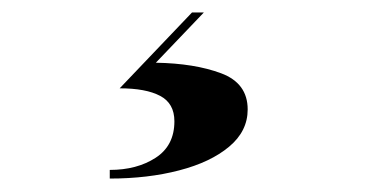

<svg xmlns="http://www.w3.org/2000/svg" viewBox="-20 -24 590 300"><path d="M252.5 165.5Q252.5 137.5 230.2 125.8Q208 114 167 114L280 -4.5H298.5L223.5 74Q284 75 325.5 90.5Q367 106 367 147Q367 181 338 205.2Q309 229.5 260 242.2Q211 255 151.5 255V241.5Q194 241.5 223.2 222.5Q252.5 203.5 252.5 165.5Z"/></svg>

Font: Bodoni* 16pt
Style: Bold Italic
Weight: 700
Italic angle: -13°
Version: Version 2.3